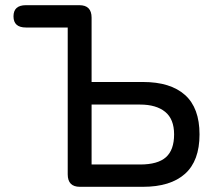

<svg xmlns="http://www.w3.org/2000/svg" viewBox="-20 -720 830 740"><path d="M288 0Q241 0 241 -48V-614H80Q32 -614 32 -657Q32 -700 80 -700H286Q333 -700 333 -652V-404H531Q637 -404 693 -354Q749 -304 749 -202Q749 -100 693 -50Q637 0 531 0ZM333 -86H520Q588 -86 619.5 -114Q651 -142 651 -202Q651 -261 616.5 -289Q582 -317 520 -317H333Z"/></svg>

Font: Zen Maru Gothic Medium
Style: Regular
Weight: 500
Designer: Yoshimichi Ohira
Foundry: Positype
Version: Version 1.001